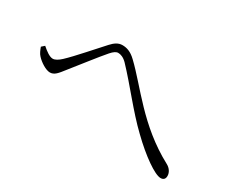

<svg xmlns="http://www.w3.org/2000/svg" viewBox="-83 -833 1166 979"><g transform="rotate(30 500.0 -344.0)"><path d="M50 -374C56 -358 63 -340 74 -329C94 -307 131 -283 155 -283C181 -283 196 -303 221 -335C260 -383 332 -477 368 -518C384 -536 396 -544 408 -544C422 -544 440 -538 459 -519C543 -431 623 -323 709 -241C794 -158 879 -99 913 -99C931 -99 939 -109 939 -126C939 -146 926 -166 905 -177C699 -287 593 -453 487 -553C457 -582 431 -589 407 -589C383 -589 364 -576 344 -554C304 -511 225 -419 180 -377C163 -361 146 -351 133 -351C114 -351 91 -368 67 -389Z"/></g></svg>

Font: Noto Serif KR Light
Style: Regular
Weight: 300
Designer: Ryoko NISHIZUKA 西塚涼子 (kana & ideographs); Frank Grießhammer (Latin, Greek & Cyrillic); Wenlong ZHANG 张文龙 (bopomofo); San
Foundry: Adobe
Version: Version 2.001;hotconv 1.1.0;makeotfexe 2.6.0